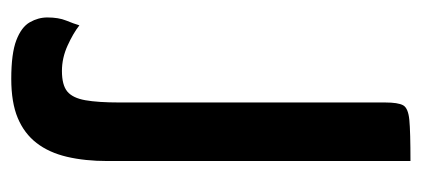

<svg xmlns="http://www.w3.org/2000/svg" viewBox="-224 -516 749 341"><g transform="rotate(90 150.5 -345.5)"><path d="M120 9Q75 9 51.5 0Q28 -9 19.5 -24Q11 -39 11 -55Q11 -75 16.5 -88.5Q22 -102 25 -112Q39 -101 61 -91Q83 -81 106 -81Q131 -81 142.5 -90.5Q154 -100 158 -122.5Q162 -145 162 -183V-655Q162 -678 167 -687Q172 -696 193 -698Q214 -700 266 -700V-162Q266 -122 258.5 -90Q251 -58 234 -36Q217 -14 189.5 -2.5Q162 9 120 9Z"/></g></svg>

Font: Yanone Kaffeesatz SemiBold
Style: Regular
Weight: 600
Designer: Yanone (Cyrillic: Daniel Pouzeot, Huerta Tipografica, and Cyreal)
Foundry: Yanone
Version: Version 2.003